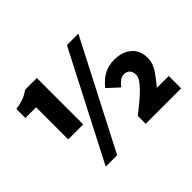

<svg xmlns="http://www.w3.org/2000/svg" viewBox="-141 -896 1141 1141"><g transform="rotate(-45 430.0 -325.0)"><path d="M522 0V-66Q556 -93 586.5 -118.5Q617 -144 639.5 -166.5Q662 -189 675 -209Q688 -229 688 -246Q688 -272 675 -286Q662 -300 638 -300Q620 -300 604.5 -288.5Q589 -277 572 -256L502 -320Q535 -362 573 -382Q611 -402 658 -402Q726 -402 767 -366.5Q808 -331 808 -268Q808 -224 780.5 -183.5Q753 -143 720 -104H820V0ZM131 -260V-530H41V-606Q63 -609 79 -613Q95 -617 108.5 -622Q122 -627 133.5 -634Q145 -641 159 -650H257V-260ZM174 12 522 -662H618L270 12Z"/></g></svg>

Font: TypoPRO Source Sans Pro
Style: Regular
Weight: 900
Designer: Paul D. Hunt
Foundry: Adobe Systems Incorporated
Version: Version 2.020;PS 2.000;hotconv 1.0.86;makeotf.lib2.5.63406